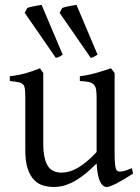

<svg xmlns="http://www.w3.org/2000/svg" viewBox="-20 -747 570 782"><path d="M522 -40Q503.9 -28.3 487.3 -18.3Q470.7 -8.3 456.5 -1Q442.4 6.3 431.6 10.5Q420.9 14.6 415 14.6Q397.9 14.6 387.2 -8.1Q376.5 -30.8 373.5 -81.1Q343.3 -50.8 318.1 -32Q293 -13.2 271.7 -2.9Q250.5 7.3 232.7 11Q214.8 14.6 199.2 14.6Q176.3 14.6 155.3 8.3Q134.3 2 118.2 -14.9Q102.1 -31.7 92.5 -61Q83 -90.3 83 -136.2V-347.2Q83 -370.6 81.5 -383.5Q80.1 -396.5 74 -403.1Q67.9 -409.7 55.2 -412.1Q42.5 -414.6 20 -417V-436.5Q37.6 -438.5 53 -441.4Q68.4 -444.3 82.8 -448.2Q97.2 -452.1 111.8 -457.3Q126.5 -462.4 142.6 -468.8L156.2 -449.7V-163.1Q156.2 -128.9 161.4 -106Q166.5 -83 176 -69.3Q185.5 -55.7 199.5 -49.8Q213.4 -43.9 231 -43.9Q246.6 -43.9 262.9 -48.6Q279.3 -53.2 296.6 -63.2Q314 -73.2 333 -89.1Q352.1 -105 373.5 -127.9V-347.2Q373.5 -369.1 371.3 -382.3Q369.1 -395.5 361.8 -402.8Q354.5 -410.2 341.1 -413.1Q327.6 -416 305.2 -417V-436.5Q340.3 -440.9 372.6 -450.2Q404.8 -459.5 432.1 -468.8L446.8 -449.7V-124Q446.8 -93.8 449 -74.7Q451.2 -55.7 458 -50.8Q463.9 -46.9 478 -49.1Q492.2 -51.3 517.1 -62ZM80.6 -694.8 91.3 -714.8Q96.7 -716.8 104 -718.5Q111.3 -720.2 119.4 -721.9Q127.4 -723.6 135.5 -724.9Q143.6 -726.1 149.4 -727.1L235.4 -524.4Q226.6 -518.6 221.7 -515.9Q216.8 -513.2 207.5 -511.2ZM222.7 -694.8 233.4 -714.8Q238.3 -716.8 245.8 -718.5Q253.4 -720.2 261.5 -721.9Q269.5 -723.6 277.6 -724.9Q285.6 -726.1 291.5 -727.1L377.4 -524.4Q367.7 -518.6 362.8 -515.9Q357.9 -513.2 349.6 -511.2Z"/></svg>

Font: Gentium Plus Phon
Style: Regular
Weight: 400
Designer: J. Victor Gaultney, Annie Olsen, Iska Routamaa, Becca Hirsbrunner
Foundry: SIL International
Version: Version 5.000